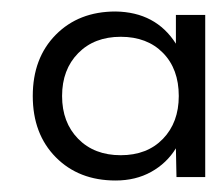

<svg xmlns="http://www.w3.org/2000/svg" viewBox="-20 -651 377 334"><path d="M286 -393Q270 -367 243 -352Q216 -337 181 -337Q117 -337 77 -377.5Q37 -418 37 -484Q37 -550 77 -590.5Q117 -631 181 -631Q251 -630 286 -575V-625H337V-343H287ZM291 -484Q291 -531 263.5 -559Q236 -587 190 -587Q144 -587 116 -558.5Q88 -530 88 -484Q88 -438 116 -409.5Q144 -381 190 -381Q236 -381 263.5 -409.5Q291 -438 291 -484Z"/></svg>

Font: Goli
Style: Regular
Weight: 400
Designer: jaikishan Patel
Foundry: MagicType
Version: Version 1.000